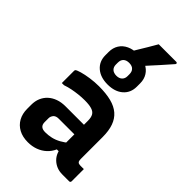

<svg xmlns="http://www.w3.org/2000/svg" viewBox="-295 -1087 1191 1191"><g transform="rotate(45 300.0 -492.0)"><path d="M510 -341Q510 -316 510 -292.5Q510 -269 510 -244.5Q510 -220 510 -195.5Q510 -171 510 -148Q510 -140 511.5 -134Q513 -128 517 -124Q520 -121 525.5 -119.5Q531 -118 538 -118Q541 -118 543.5 -118Q546 -118 549 -118H568Q568 -91 568 -64.5Q568 -38 568 -11Q568 -6 565 -3Q562 0 557 0Q552 0 532.5 0Q513 0 498 0Q470 0 448 -9Q426 -18 409 -34.5Q392 -51 383 -74Q374 -97 374 -126Q374 -157 374 -189Q374 -221 374 -252Q374 -269 374 -284.5Q374 -300 374 -316Q374 -332 374 -348Q374 -377 364.5 -393.5Q355 -410 332 -417Q309 -424 271 -424Q243 -424 216.5 -421Q190 -418 164.5 -413Q139 -408 113 -399H94Q94 -426 94 -453Q94 -480 94 -506Q94 -510 95 -512Q96 -514 97 -515Q103 -521 130.5 -529Q158 -537 196 -542.5Q234 -548 271 -548Q334 -548 379 -536.5Q424 -525 453 -500Q482 -475 496 -435.5Q510 -396 510 -341ZM190 -152Q190 -131 201.5 -120.5Q213 -110 237 -110Q264 -110 290 -116Q316 -122 341.5 -136Q367 -150 393 -172V-86H363Q350 -56 326.5 -34.5Q303 -13 272 -1.5Q241 10 204 10Q158 10 124.5 -8Q91 -26 73 -58.5Q55 -91 55 -134V-169Q55 -202 66 -228Q77 -254 97.5 -273Q118 -292 147 -302.5Q176 -313 212 -313Q247 -313 280.5 -313Q314 -313 344.5 -313Q375 -313 402 -313Q411 -313 415.5 -297Q420 -281 421 -261.5Q422 -242 422 -229Q390 -229 360 -229Q330 -229 299.5 -229Q269 -229 237 -229Q225 -229 216.5 -226Q208 -223 202 -217Q197 -211 193.5 -203.5Q190 -196 190 -187ZM301 -860Q344 -860 374.5 -845.5Q405 -831 422 -804Q439 -777 439 -741V-712Q439 -658 401.5 -625.5Q364 -593 301 -593Q238 -593 200.5 -625.5Q163 -658 163 -712V-741Q163 -777 180 -804Q197 -831 228 -845.5Q259 -860 301 -860ZM301 -783Q277 -783 263.5 -770.5Q250 -758 250 -734V-717Q250 -707 253 -698.5Q256 -690 263 -683Q269 -677 279 -673.5Q289 -670 301 -670Q325 -670 338.5 -683Q352 -696 352 -717V-734Q352 -745 349 -754Q346 -763 340 -769Q334 -776 324 -779.5Q314 -783 301 -783ZM349 -994Q387 -994 409 -994Q431 -994 451.5 -994Q472 -994 503 -994Q509 -994 511 -989.5Q513 -985 509 -980Q490 -959 475 -941.5Q460 -924 444.5 -907Q429 -890 410.5 -869.5Q392 -849 366 -820Q364 -818 360 -816Q356 -814 350 -814Q322 -814 304.5 -814Q287 -814 273 -814Q259 -814 242 -814Q260 -845 278 -874.5Q296 -904 314 -934Q332 -964 349 -994Z"/></g></svg>

Font: Recursive Monospace
Style: Bold
Weight: 700
Version: Version 1.047